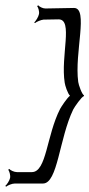

<svg xmlns="http://www.w3.org/2000/svg" viewBox="-26 -607 337 724"><path d="M5 33C9 38 14 53 12 64C10 74 0 89 -6 94L-3 97C3 92 19 85 30 85H136C192 85 197 -84 250 -194C255 -204 283 -244 290 -244L291 -248C284 -248 270 -288 269 -298C254 -408 309 -577 253 -577L145 -575C135 -575 122 -582 118 -587L114 -584C118 -579 123 -564 121 -554C119 -543 109 -528 103 -522L106 -520C112 -525 128 -532 138 -533L195 -534C251 -534 202 -396 218 -295C219 -286 229 -254 238 -246C227 -238 206 -206 201 -197C149 -96 150 42 94 42H38C27 42 13 35 9 30Z"/></svg>

Font: Armata Saber
Style: RgIta
Weight: 400
Designer: Jasper
Foundry: Cannot Into Space Fonts
Version: Version 0.970